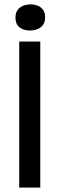

<svg xmlns="http://www.w3.org/2000/svg" viewBox="-20 -848 269 868"><path d="M118.2 -828.1Q147.9 -828.1 166 -813.2Q184.1 -798.3 184.1 -770Q184.1 -740.7 164.8 -725.3Q145.5 -710 115.2 -710Q85.9 -710 67.9 -724.9Q49.8 -739.7 49.8 -768.1Q49.8 -797.4 68.8 -812.7Q87.9 -828.1 118.2 -828.1ZM162.1 0H66.9V-660.2H162.1Z"/></svg>

Font: Sansita Light
Style: Regular
Weight: 300
Designer: Pablo Cosgaya
Foundry: Omnibus-Type
Version: Version 1.006;hotconv 1.0.109;makeotfexe 2.5.65596